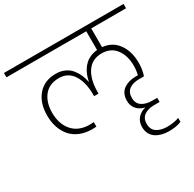

<svg xmlns="http://www.w3.org/2000/svg" viewBox="-227 -946 1351 1338"><g transform="rotate(-30 449.0 -276.5)"><path d="M-32.2 -705.1V-740.2H930.2V-705.1H649.9V-554.2Q728.5 -546.9 772.7 -486.1Q816.9 -425.3 816.9 -332Q816.9 -274.9 800.8 -231.9H759.8Q713.4 -231.9 683.1 -210.9Q652.8 -189.9 652.8 -143.1Q652.8 -99.1 684.3 -77.6Q715.8 -56.2 766.1 -56.2H806.2V-22.9H761.2Q714.8 -22.9 683.3 -2Q651.9 19 651.9 65.9Q651.9 110.8 684.1 132.3Q716.3 153.8 767.1 153.8Q819.3 153.8 862.8 138.2V169.9Q821.8 187 763.2 187Q732.4 187 706.1 180.2Q679.7 173.3 658.4 159.4Q637.2 145.5 625 122.1Q612.8 98.6 612.8 67.9Q612.8 25.4 637.7 -2.7Q662.6 -30.8 698.2 -38.1V-40Q659.2 -49.8 636 -76.2Q612.8 -102.5 612.8 -145Q612.8 -175.3 624.5 -198.2Q636.2 -221.2 656 -234.1Q675.8 -247.1 699.2 -253.4Q722.7 -259.8 749 -259.8H768.1Q776.9 -294.4 776.9 -332Q776.9 -413.6 737.5 -465.8Q698.2 -518.1 625 -518.1Q547.9 -518.1 507.3 -459.2Q466.8 -400.4 466.8 -297.9V-286.1H431.2V-297.9Q431.2 -398.4 392.3 -458.3Q353.5 -518.1 280.8 -518.1Q203.1 -518.1 161.6 -466.6Q120.1 -415 120.1 -332Q120.1 -240.7 168.9 -184.8Q217.8 -128.9 309.1 -128.9Q319.3 -128.9 338.9 -130.9V-94.2Q322.3 -92.8 306.2 -92.8Q251.5 -92.8 208 -110.8Q164.6 -128.9 136.7 -161.4Q108.9 -193.8 94.5 -237.1Q80.1 -280.3 80.1 -332Q80.1 -433.1 132.6 -494.1Q185.1 -555.2 276.9 -555.2Q316.4 -555.2 348.1 -540.5Q379.9 -525.9 399.7 -501Q419.4 -476.1 431.2 -449.2Q442.9 -422.4 448.2 -392.1H450.2Q454.6 -414.6 461.9 -435.3Q469.2 -456.1 482.2 -477.1Q495.1 -498 512.5 -513.9Q529.8 -529.8 554.7 -540.8Q579.6 -551.8 609.9 -554.2V-705.1Z"/></g></svg>

Font: SVN-Poppins ExtraLight
Style: Regular
Weight: 200
Designer: Ninad Kale (Devanagari), Jonny Pinhorn (Latin)
Foundry: Indian Type Foundry
Version: Version 3.002 2017